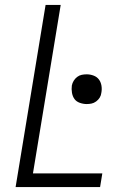

<svg xmlns="http://www.w3.org/2000/svg" viewBox="-20 -755 540 775"><path d="M43 0 164 -735H225L113 -55H393L384 0ZM330 -335Q316 -335 302 -340Q288 -345 280.5 -355.5Q273 -366 270.5 -380.5Q268 -395 270 -410Q272 -420 277.5 -429Q283 -438 291.5 -444.5Q300 -451 310 -453Q320 -455 330 -455Q344 -455 357.5 -450Q371 -445 379 -434.5Q387 -424 389.5 -409.5Q392 -395 389 -380Q388 -370 382.5 -361Q377 -352 368 -345.5Q359 -339 349.5 -337Q340 -335 330 -335Z"/></svg>

Font: Iosevka Term Curly Light
Style: Italic
Weight: 300
Italic angle: -9°
Designer: Belleve Invis
Foundry: Belleve Invis
Version: Version 32.3.0